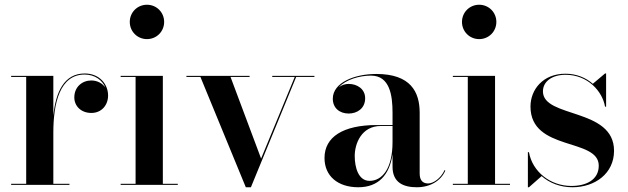

<svg xmlns="http://www.w3.org/2000/svg" viewBox="-20 -780 2648 810"><path d="M27 -4.5V0H273V-4.5H205V-220.5C205 -347 233.5 -465.5 337 -465.5C380.5 -465.5 412 -441.5 424.5 -410.5C412.5 -428 391 -440.5 365 -440.5C327 -440.5 293.5 -413.5 293.5 -369C293.5 -333 321.5 -303.5 365.5 -303.5C408.5 -303.5 436 -336.5 436 -377C436 -425.5 399 -470 337.5 -470C250.5 -470 215 -391.5 205 -292V-460H27V-455.5H90.5V-4.5Z M527.5 -687.5C527.5 -647 559.5 -615 600 -615C640.5 -615 672.5 -647 672.5 -687.5C672.5 -728 640.5 -760 600 -760C559.5 -760 527.5 -728 527.5 -687.5ZM489 -4.5V0H730V-4.5H667V-460H489V-455.5H552V-4.5Z M1081.5 -111 952.5 -455.5H1033V-460H766.5V-455.5H825.5L1017 10H1038.5L1229.5 -455.5H1306.5V-460H1128.5V-455.5H1223.5Z M1569.5 -252.5C1427.5 -252.5 1349 -202.5 1349 -113.5C1349 -37.5 1405 10 1491.5 10C1577 10 1623.5 -42.5 1636 -129.5V-76.5C1636 -9 1683 10 1738.5 10C1794.5 10 1840 -17 1858.5 -60L1856 -63C1839 -26 1807 -6 1786 -6C1759 -6 1750.5 -25 1750.5 -48V-304.5C1750.5 -392 1712.5 -468 1567.5 -468C1476.5 -468 1384 -432 1384 -363.5C1384 -324 1413 -301 1451 -301C1486 -301 1520.5 -322 1520.5 -365.5C1520.5 -404.5 1487 -426 1451 -426C1436 -426 1421 -421 1409.5 -412C1439 -444.5 1497 -461 1545 -461C1625 -461 1636 -376.5 1636 -304.5V-252.5ZM1539 -17C1492 -17 1476.5 -73.5 1476.5 -122C1476.5 -174 1505 -248.5 1586.5 -248.5H1636V-181C1636 -66.5 1591 -17 1539 -17Z M1929 -687.5C1929 -647 1961 -615 2001.5 -615C2042 -615 2074 -647 2074 -687.5C2074 -728 2042 -760 2001.5 -760C1961 -760 1929 -728 1929 -687.5ZM1890.5 -4.5V0H2131.5V-4.5H2068.5V-460H1890.5V-455.5H1953.5V-4.5Z M2211.5 10 2265 -37C2298.5 -7.5 2344 10 2395 10C2489.5 10 2570.5 -47.5 2570.5 -144C2570.5 -326 2270.5 -281 2270.5 -394.5C2270.5 -437 2310 -464.5 2366 -464.5C2460 -464.5 2522 -394 2532.5 -330H2537V-470H2532.5L2481 -426.5C2452 -452 2412.5 -469 2365.5 -469C2270.5 -469 2218 -402 2218 -330.5C2218 -140.5 2506 -199.5 2506 -81C2506 -21 2452.5 4.5 2390.5 4.5C2302 4.5 2226 -55.5 2211.5 -138H2207V10Z"/></svg>

Font: Bodoni* 36pt Medium
Style: Regular
Weight: 500
Version: Version 2.3